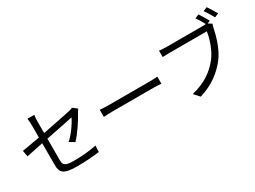

<svg xmlns="http://www.w3.org/2000/svg" viewBox="-53 -1560 3047 2297"><g transform="rotate(-30 1470.0 -411.0)"><path d="M587 -286 657 -244C736 -326 815 -452 861 -535C868 -548 879 -564 886 -575L827 -621C815 -614 797 -608 774 -603C731 -595 558 -557 387 -525V-681C387 -710 389 -744 394 -773H299C304 -744 306 -712 306 -681V-510C198 -490 105 -474 60 -467L76 -383C116 -392 205 -411 306 -431V-129C306 -30 339 18 526 18C651 18 751 10 840 -2L844 -88C744 -69 648 -59 532 -59C412 -59 387 -81 387 -150V-447C563 -482 749 -519 765 -524C739 -467 662 -350 587 -286Z M1102 -433V-335C1133 -338 1185 -340 1241 -340H1790C1835 -340 1877 -336 1897 -335V-433C1874 -430 1840 -428 1789 -428H1241C1185 -428 1133 -430 1102 -433Z M2824 -857 2769 -834C2796 -799 2827 -741 2851 -701L2906 -725C2885 -762 2848 -822 2824 -857ZM2786 -651 2737 -682 2775 -699C2754 -736 2719 -797 2695 -831L2641 -808C2664 -776 2693 -727 2714 -688C2698 -685 2684 -685 2671 -685H2170C2137 -685 2097 -688 2070 -691V-603C2095 -604 2130 -606 2169 -606H2681C2668 -511 2622 -371 2550 -280C2464 -173 2355 -88 2160 -40L2228 35C2411 -22 2530 -115 2622 -232C2702 -333 2750 -496 2771 -601C2775 -621 2779 -636 2786 -651Z"/></g></svg>

Font: Spoqa Han Sans Neo
Style: Regular
Weight: 400
Designer: [Spoqa Han Sans Neo] Dong-huui Kim ___ Younghwa Kang ___ Yujin Lee ___ [Noto Sans] Ryoko NISHIZUKA ____ (kana & ideograp
Foundry: Spoqa (http://www.spoqa-han-sans.com)
Version: Version 1.100;hotconv 1.0.109;makeotfexe 2.5.65596